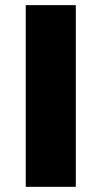

<svg xmlns="http://www.w3.org/2000/svg" viewBox="-20 -723 393 743"><path d="M273.4 0H79.6V-703.1H273.4Z"/></svg>

Font: Aclonica
Style: Regular
Weight: 400
Designer: Astigmatic (AOETI)
Foundry: Astigmatic (AOETI)
Version: Version 1.000